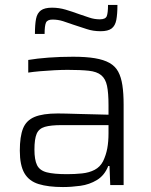

<svg xmlns="http://www.w3.org/2000/svg" viewBox="-20 -747 611 775"><path d="M234 8Q175 8 136 -4Q97 -16 78.5 -48Q60 -80 60 -139Q60 -196 73 -228.5Q86 -261 119.5 -275Q153 -289 213 -289Q224 -289 247 -288.5Q270 -288 300 -287Q330 -286 360.5 -285.5Q391 -285 418 -284V-322Q418 -372 412 -400.5Q406 -429 388.5 -443.5Q371 -458 338 -461.5Q305 -465 253 -465Q230 -465 200 -463.5Q170 -462 141.5 -459.5Q113 -457 94 -454V-505Q129 -511 176 -514.5Q223 -518 275 -518Q327 -518 363 -512Q399 -506 422 -493Q445 -480 457 -458Q469 -436 474 -403Q479 -370 479 -325V0H425L422 -77H417Q402 -39 371.5 -20.5Q341 -2 304.5 3Q268 8 234 8ZM251 -44Q282 -44 311 -47Q340 -50 362 -61.5Q384 -73 396 -96Q408 -121 413 -148Q418 -175 418 -209V-242H229Q185 -242 161 -235Q137 -228 128 -207Q119 -186 119 -143Q119 -102 129.5 -80.5Q140 -59 168.5 -51.5Q197 -44 251 -44ZM121 -610Q121 -648 125.5 -671Q130 -694 145 -705Q160 -716 190 -716Q218 -716 245 -708Q272 -700 299 -690Q320 -683 340.5 -676Q361 -669 383 -669Q406 -669 411 -682Q416 -695 416 -727H454Q454 -690 449.5 -666.5Q445 -643 430.5 -632Q416 -621 386 -621Q356 -621 330.5 -629.5Q305 -638 277 -647Q255 -655 234.5 -661.5Q214 -668 192 -668Q171 -668 165.5 -655.5Q160 -643 160 -610Z"/></svg>

Font: Saira Thin Light
Style: Regular
Weight: 300
Version: Version 1.101